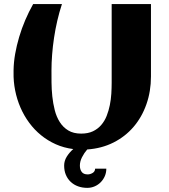

<svg xmlns="http://www.w3.org/2000/svg" viewBox="-20 -723 836 947"><path d="M504.4 108.9Q504.4 128.4 497.1 145.5Q489.7 162.6 477.1 175.5Q464.4 188.5 447.3 196Q430.2 203.6 410.6 203.6Q385.7 203.6 365 196Q344.2 188.5 328.9 174.1Q313.5 159.7 304.9 139.4Q296.4 119.1 296.4 93.8Q296.4 70.3 309.3 49.6Q322.3 28.8 341.3 12.2Q294.9 6.3 255.1 -11.5Q215.3 -29.3 182.4 -56.2Q149.4 -83 123.8 -117.9Q98.1 -152.8 80.8 -192.9Q63.5 -232.9 54.7 -277.1Q45.9 -321.3 46.9 -366.2V-376Q47.4 -415 54.7 -456.8Q62 -498.5 74.5 -540.5Q86.9 -582.5 104.5 -623.8Q122.1 -665 143.6 -703.1H285.6Q272.5 -663.6 262.7 -621.3Q252.9 -579.1 246.6 -536.9Q240.2 -494.6 237.1 -453.6Q233.9 -412.6 233.9 -376Q233.9 -349.1 234.1 -315.7Q234.4 -282.2 238 -247.6Q241.7 -212.9 250 -179.9Q258.3 -147 274.7 -121.1Q291 -95.2 316.7 -79.6Q342.3 -64 380.4 -64Q414.1 -64 438.2 -75.4Q462.4 -86.9 479.2 -106.4Q496.1 -126 506.1 -151.4Q516.1 -176.8 521.7 -204.6Q527.3 -232.4 529.1 -261Q530.8 -289.6 530.8 -315.4V-703.1H724.6V-345.7Q724.6 -272.5 702.1 -208.7Q679.7 -145 638.7 -97.2Q597.7 -49.3 539.6 -20Q481.4 9.3 410.2 14.2Q395 31.7 384.5 52.5Q374 73.2 374 93.8Q374 112.8 383.1 125Q392.1 137.2 412.6 137.2Q424.8 137.2 436.8 130.1Q448.7 123 449.2 108.9Z"/></svg>

Font: Aclonica
Style: Regular
Weight: 400
Designer: Astigmatic (AOETI)
Foundry: Astigmatic (AOETI)
Version: Version 1.000